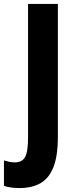

<svg xmlns="http://www.w3.org/2000/svg" viewBox="-78 -734 374 972"><path d="M21 218Q0 218 -20 215.5Q-40 213 -58 207V78Q-46 82 -32.5 85Q-19 88 -3 88Q34 88 49 61Q64 34 64 -38V-714H215V-43Q215 57 192 113.5Q169 170 126 194Q83 218 21 218Z"/></svg>

Font: Noto Sans Arabic ExtCond ExtBd
Style: Regular
Weight: 800
Width: 2
Designer: Monotype Design Team, Nadine Chahine, Nizar Qandah and Khaled Hosny
Foundry: Monotype Imaging Inc.
Version: Version 2.012; ttfautohint (v1.8.4.7-5d5b)